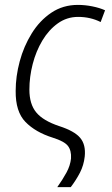

<svg xmlns="http://www.w3.org/2000/svg" viewBox="-20 -562 457 784"><path d="M214 202Q236 171 251.5 142.5Q267 114 270 85Q272 53 257.5 34Q243 15 195 0Q125 -22 84 -64Q43 -106 44 -191Q44 -250 60.5 -311.5Q77 -373 109.5 -425.5Q142 -478 189.5 -510Q237 -542 298 -542Q327 -542 357 -536Q387 -530 409 -520L391 -472Q349 -493 299 -493Q253 -493 216 -466.5Q179 -440 153 -396.5Q127 -353 113.5 -300.5Q100 -248 100 -196Q100 -137 128 -103Q156 -69 222 -47Q284 -27 307.5 1Q331 29 326 77Q322 113 306.5 143Q291 173 269 202Z"/></svg>

Font: Noto Sans SemiCondensed Light
Style: Italic
Weight: 300
Width: 4
Italic angle: -12°
Designer: Monotype Design Team
Foundry: Monotype Imaging Inc.
Version: Version 2.013; ttfautohint (v1.8.4.7-5d5b)